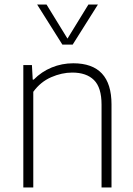

<svg xmlns="http://www.w3.org/2000/svg" viewBox="-20 -828 589 848"><path d="M83 -540.5H121L124.5 -476.5H129Q163.5 -511.5 208.5 -530Q253.5 -548.5 303.5 -548.5Q472.5 -548.5 472.5 -367V0H428.5V-366Q428.5 -441.5 395 -474.5Q361.5 -507.5 299 -507.5Q253 -507.5 206 -487Q159 -466.5 127 -422.5V0H83ZM370.5 -808H412.5L301 -631H255.5L144 -808H185.5L278 -657.5Z"/></svg>

Font: Encode Sans ExtraLight
Style: Regular
Weight: 275
Designer: Multiple Designers
Foundry: Impallari Type
Version: Version 2.000